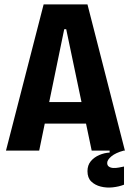

<svg xmlns="http://www.w3.org/2000/svg" viewBox="-20 -680 591 867"><path d="M7 0 177 -660H375L544 0H394L279 -548H270L157 0ZM119 -122V-219H441V-122ZM540 154Q517 163 489 166Q461 169 435 162.5Q409 156 392 139.5Q375 123 375 93Q375 66 390 48Q405 30 428.5 20Q452 10 475 9V-8H539V0Q502 10 483 26Q464 42 464 56Q464 67 472 72.5Q480 78 492 78.5Q504 79 517 76.5Q530 74 540 72Z"/></svg>

Font: Bricolage Grotesque 72pt SemiCondensed
Style: Bold
Weight: 700
Width: 4
Designer: Mathieu Triay
Foundry: Atelier Triay
Version: Version 1.001;gftools[0.9.33.dev8+g029e19f]